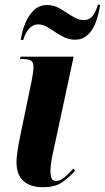

<svg xmlns="http://www.w3.org/2000/svg" viewBox="-20 -773 439 803"><path d="M160 10Q107 10 78 -16Q49 -42 49 -95Q49 -110 52.5 -136Q56 -162 65 -207L112 -433Q115 -450 117.5 -465Q120 -480 120 -494Q120 -511 111 -518.5Q102 -526 73 -526H64L66 -536H288L204 -145Q197 -115 194 -94Q191 -73 191 -55Q191 -39 195.5 -27.5Q200 -16 215 -16Q232 -16 251.5 -33Q271 -50 287 -68L294 -59Q269 -31 239.5 -10.5Q210 10 160 10ZM294 -607Q271 -607 250 -616.5Q229 -626 210.5 -639Q192 -652 174.5 -661.5Q157 -671 140 -671Q122 -671 109 -660Q96 -649 88.5 -634Q81 -619 77 -606H67Q72 -643 86 -676.5Q100 -710 122.5 -731Q145 -752 177 -752Q206 -752 232 -736.5Q258 -721 282.5 -705Q307 -689 331 -689Q353 -689 367 -706Q381 -723 389 -753H399Q393 -714 381 -681Q369 -648 347.5 -627.5Q326 -607 294 -607Z"/></svg>

Font: Noto Serif Display ExtraCondensed ExtraBold
Style: Italic
Weight: 800
Width: 2
Italic angle: -12°
Designer: Monotype Design Team
Foundry: Monotype Imaging Inc.
Version: Version 2.009